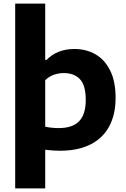

<svg xmlns="http://www.w3.org/2000/svg" viewBox="-20 -828 702 1068"><path d="M64.5 -808H231.5V-495H239.5Q267.5 -524.5 306.5 -540Q345.5 -555.5 394.5 -555.5Q459 -555.5 510.5 -526.2Q562 -497 592.5 -436.2Q623 -375.5 623 -284.5Q623 -190 586.8 -123.8Q550.5 -57.5 481.2 -23.5Q412 10.5 314 10.5Q275.5 10.5 231.5 5V220H64.5ZM457 -272.5Q457 -353 425 -387.2Q393 -421.5 335 -421.5Q305.5 -421.5 278 -411.5Q250.5 -401.5 231.5 -381.5V-123Q269 -115.5 306.5 -115.5Q383 -115.5 420 -153.5Q457 -191.5 457 -272.5Z"/></svg>

Font: Encode Sans Semi Expanded
Style: Bold
Weight: 700
Width: 6
Designer: Multiple Designers
Foundry: Impallari Type
Version: Version 2.000